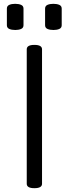

<svg xmlns="http://www.w3.org/2000/svg" viewBox="-20 -980 360 1005"><path d="M160 5Q120 5 120 -18V-722Q120 -745 160 -745Q200 -745 200 -722V-18Q200 5 160 5ZM103 -848Q103 -834 90.5 -828.5Q78 -823 60 -823Q41 -823 28.5 -828.5Q16 -834 16 -848V-935Q16 -949 28.5 -954.5Q41 -960 59 -960Q78 -960 90.5 -954.5Q103 -949 103 -935ZM303 -848Q303 -834 290.5 -828.5Q278 -823 260 -823Q241 -823 228.5 -828.5Q216 -834 216 -848V-935Q216 -949 228.5 -954.5Q241 -960 259 -960Q278 -960 290.5 -954.5Q303 -949 303 -935Z"/></svg>

Font: Offside
Style: Regular
Weight: 400
Designer: Eduardo Rodriguez Tunni
Foundry: Eduardo Rodriguez Tunni
Version: Version 1.002; ttfautohint (v1.8.4.7-5d5b);gftools[0.9.23]